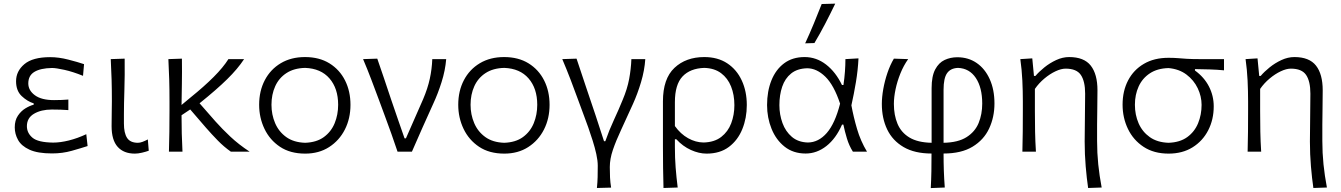

<svg xmlns="http://www.w3.org/2000/svg" viewBox="-20 -812 7182 1028"><path d="M258.5 9.5Q181.5 9.5 138 -10.5Q94.5 -30.5 76.8 -62.5Q59 -94.5 59 -130Q59 -167.5 75.8 -192.5Q92.5 -217.5 116 -231.8Q139.5 -246 160.5 -251.5V-258.5Q126.5 -269 96.2 -297.5Q66 -326 66 -377Q66 -431 110.5 -468.5Q155 -506 248.5 -506Q294.5 -506 345.2 -493Q396 -480 430 -468.5L424.5 -406Q370 -428 325 -438Q280 -448 258.5 -448Q197 -447 164.2 -427.2Q131.5 -407.5 131.5 -365.5Q131.5 -328 166.8 -302Q202 -276 269.5 -276Q291 -276 309.5 -276.8Q328 -277.5 346 -279V-222.5Q325 -224 304.2 -224.8Q283.5 -225.5 257.5 -225.5Q200.5 -225.5 162.2 -203Q124 -180.5 124 -136.5Q124 -100 153.8 -74.8Q183.5 -49.5 264.5 -48.5Q303 -48.5 349 -60Q395 -71.5 442 -93.5L449 -30Q413.5 -18.5 364 -4.5Q314.5 9.5 258.5 9.5Z M702 10.5Q642.5 10.5 610 -25.8Q577.5 -62 577.5 -136.5Q577.5 -177.5 578.2 -207.2Q579 -237 579 -269.5Q579 -333.5 577.5 -386.5Q576 -439.5 573 -495.5L647.5 -498Q648.5 -407.5 646 -330.8Q643.5 -254 643.5 -201V-150.5Q643.5 -99.5 660.5 -73.5Q677.5 -47.5 718.5 -47.5Q729.5 -47.5 743 -52.5Q756.5 -57.5 771.5 -65.5L776.5 -5Q761.5 0.5 740.2 5.5Q719 10.5 702 10.5Z M884.5 0Q886 -55.5 886.8 -107Q887.5 -158.5 887.5 -219.5V-269.5Q887.5 -333.5 886 -386.5Q884.5 -439.5 881.5 -495.5L954 -498Q955 -425 953.8 -361.8Q952.5 -298.5 952 -250L1002.5 -292Q1072.5 -348.5 1123.8 -399.8Q1175 -451 1203 -495.5H1287Q1252.5 -443 1196.2 -387.8Q1140 -332.5 1048.5 -259L1134 -161.5Q1169.5 -121.5 1213.8 -80Q1258 -38.5 1316.5 0H1216Q1179 -26 1146.2 -59.5Q1113.5 -93 1082.5 -128.5L998.5 -226L952 -195Q952 -143.5 953.2 -97Q954.5 -50.5 957 0Z M1614 10.5Q1534 10.5 1479.2 -26Q1424.5 -62.5 1396 -122.2Q1367.5 -182 1367.5 -251Q1367.5 -325 1397.8 -382.8Q1428 -440.5 1483.2 -473.5Q1538.5 -506.5 1613 -506.5Q1689.5 -506.5 1744 -472.8Q1798.5 -439 1827.5 -381.2Q1856.5 -323.5 1856.5 -251Q1856.5 -177.5 1826.5 -118.5Q1796.5 -59.5 1742 -24.5Q1687.5 10.5 1614 10.5ZM1613.5 -47.5Q1674.5 -49.5 1713.8 -78Q1753 -106.5 1771.8 -152.2Q1790.5 -198 1790.5 -251Q1790.5 -338.5 1744.2 -392Q1698 -445.5 1613.5 -448.5Q1554 -447 1513.8 -420.8Q1473.5 -394.5 1453.5 -350.2Q1433.5 -306 1433.5 -251Q1433.5 -198.5 1453 -152.8Q1472.5 -107 1512.5 -78.2Q1552.5 -49.5 1613.5 -47.5Z M2108.5 0Q2093 -47 2075.8 -94.8Q2058.5 -142.5 2042 -187.5L2009.5 -275.5Q1989.5 -329.5 1968.2 -385.5Q1947 -441.5 1924 -495.5L2000 -498Q2016.5 -451 2035.5 -394.5Q2054.5 -338 2074.2 -279Q2094 -220 2113 -166L2146 -71.5H2153.5L2245.5 -281Q2270 -338.5 2281.2 -390.2Q2292.5 -442 2294.5 -495.5H2369Q2364 -434.5 2344.2 -372.2Q2324.5 -310 2300.5 -258.5Q2271.5 -194 2242.2 -129Q2213 -64 2185.5 0Z M2680 10.5Q2600 10.5 2545.2 -26Q2490.5 -62.5 2462 -122.2Q2433.5 -182 2433.5 -251Q2433.5 -325 2463.8 -382.8Q2494 -440.5 2549.2 -473.5Q2604.5 -506.5 2679 -506.5Q2755.5 -506.5 2810 -472.8Q2864.5 -439 2893.5 -381.2Q2922.5 -323.5 2922.5 -251Q2922.5 -177.5 2892.5 -118.5Q2862.5 -59.5 2808 -24.5Q2753.5 10.5 2680 10.5ZM2679.5 -47.5Q2740.5 -49.5 2779.8 -78Q2819 -106.5 2837.8 -152.2Q2856.5 -198 2856.5 -251Q2856.5 -338.5 2810.2 -392Q2764 -445.5 2679.5 -448.5Q2620 -447 2579.8 -420.8Q2539.5 -394.5 2519.5 -350.2Q2499.5 -306 2499.5 -251Q2499.5 -198.5 2519 -152.8Q2538.5 -107 2578.5 -78.2Q2618.5 -49.5 2679.5 -47.5Z M3176 194.5Q3179 165 3179.8 136.2Q3180.5 107.5 3180.5 75.5Q3180.5 48.5 3172.8 13.2Q3165 -22 3153.2 -59.2Q3141.5 -96.5 3129.5 -130.2Q3117.5 -164 3108.5 -187.5L3076 -275.5Q3056.5 -329.5 3035 -385.5Q3013.5 -441.5 2990.5 -495.5L3067 -498Q3090 -429.5 3117 -348.2Q3144 -267 3169 -194L3214 -56H3221Q3241.5 -115 3267 -169.8Q3292.5 -224.5 3314 -277.5Q3338.5 -335.5 3348.5 -388.8Q3358.5 -442 3360.5 -495.5H3435Q3431 -435 3412.2 -372.2Q3393.5 -309.5 3369 -255.5Q3334 -177.5 3306 -117.8Q3278 -58 3261.5 -9.5Q3245 39 3245 82.5Q3245 112 3246.2 138.2Q3247.5 164.5 3252 192.5Z M3532.5 194.5Q3531 139 3530.2 86.2Q3529.5 33.5 3529.5 -27.5V-269.5Q3529.5 -390.5 3591 -448.5Q3652.5 -506.5 3751 -506.5Q3823 -506.5 3873.8 -473Q3924.5 -439.5 3951.5 -381.2Q3978.5 -323 3978.5 -249.5Q3978.5 -180 3954.5 -120.8Q3930.5 -61.5 3882.8 -25.5Q3835 10.5 3763 10.5Q3722.5 10.5 3679.2 -9Q3636 -28.5 3601 -66.5H3593.5V-25Q3593.5 34 3597.5 85.2Q3601.5 136.5 3608.5 192ZM3747 -49Q3805 -50.5 3841.5 -78.8Q3878 -107 3895 -152Q3912 -197 3912 -249Q3912 -304.5 3894.2 -349Q3876.5 -393.5 3840.8 -420.2Q3805 -447 3750.5 -448.5Q3675.5 -446 3634.5 -402.8Q3593.5 -359.5 3593.5 -265V-137Q3624 -94.5 3664.2 -72Q3704.5 -49.5 3747 -49Z M4293.5 10Q4227.5 10 4181.2 -26.5Q4135 -63 4111 -122.5Q4087 -182 4087 -249.5Q4087 -323 4110.2 -381.2Q4133.5 -439.5 4178.2 -473Q4223 -506.5 4288 -506.5Q4351 -506.5 4402.8 -466.5Q4454.5 -426.5 4488 -357H4496Q4501.5 -394.5 4504 -429.2Q4506.5 -464 4506.5 -495.5L4576.5 -499.5Q4573.5 -437 4562.8 -372.5Q4552 -308 4538.5 -248Q4550 -185.5 4568.8 -121.5Q4587.5 -57.5 4622 0H4546.5Q4526 -32.5 4514.5 -70.8Q4503 -109 4495.5 -145H4488.5Q4456 -70.5 4404.8 -30.2Q4353.5 10 4293.5 10ZM4305.5 -49Q4362.5 -49.5 4406.8 -100.2Q4451 -151 4478 -257Q4445 -356.5 4398.8 -401.5Q4352.5 -446.5 4301.5 -446.5Q4248.5 -445 4215.8 -418.5Q4183 -392 4168 -347.8Q4153 -303.5 4153 -249Q4153 -198.5 4169.5 -153.2Q4186 -108 4219.8 -79.2Q4253.5 -50.5 4305.5 -49ZM4291 -580Q4315.5 -633 4337.2 -685.5Q4359 -738 4379.5 -790.5L4452 -792.5Q4426 -738.5 4398.5 -685.5Q4371 -632.5 4340.5 -581.5Z M4963.5 195Q4966 148.5 4966.8 104.8Q4967.5 61 4967.5 10Q4877.5 10 4818.2 -24.5Q4759 -59 4730.2 -118.8Q4701.5 -178.5 4701.5 -255.5Q4701.5 -291.5 4709.2 -335.2Q4717 -379 4731.5 -421.8Q4746 -464.5 4766 -498L4842.5 -495.5Q4818 -461 4801 -419Q4784 -377 4775 -334.2Q4766 -291.5 4766 -255.5Q4766 -195.5 4785.5 -149Q4805 -102.5 4849.2 -75.8Q4893.5 -49 4968 -47.5V-340Q4968 -404 4987.2 -440.2Q5006.5 -476.5 5037.8 -491Q5069 -505.5 5105.5 -505.5Q5164.5 -505.5 5209.2 -474.8Q5254 -444 5279.2 -388Q5304.5 -332 5304.5 -258Q5304.5 -185 5276 -124Q5247.5 -63 5187.2 -26.5Q5127 10 5032 10Q5032 60 5033.5 102.8Q5035 145.5 5038.5 192ZM5032 -331.5V-47.5Q5110 -49 5155.2 -77.8Q5200.5 -106.5 5219.8 -153.5Q5239 -200.5 5239 -257.5Q5239 -343 5204.8 -394.5Q5170.5 -446 5109.5 -448.5Q5069.5 -447 5050.8 -420.2Q5032 -393.5 5032 -331.5Z M5806 194.5Q5798.5 143.5 5793 79Q5787.5 14.5 5787.5 -54.5Q5787.5 -118.5 5788.8 -182.5Q5790 -246.5 5790 -310.5Q5790 -377 5767 -410.8Q5744 -444.5 5685.5 -444.5Q5661.5 -444.5 5631.2 -430.2Q5601 -416 5571.8 -391.5Q5542.5 -367 5521 -336V-217Q5521 -158 5522 -106.8Q5523 -55.5 5526.5 0H5454Q5455.5 -55.5 5456 -107Q5456.5 -158.5 5456.5 -219.5V-269.5Q5456.5 -324 5453.8 -381.2Q5451 -438.5 5443 -495.5L5507 -499.5L5516 -405.5H5524Q5542.5 -427.5 5571.5 -451Q5600.5 -474.5 5635 -490.5Q5669.5 -506.5 5704.5 -506.5Q5784 -506.5 5820 -460.8Q5856 -415 5856 -328.5Q5856 -273.5 5855 -226.8Q5854 -180 5854 -144.5V-57Q5854 6.5 5860.2 67.8Q5866.5 129 5878.5 192Z M6237 10.5Q6158 10.5 6103 -25.8Q6048 -62 6019.2 -121.8Q5990.5 -181.5 5990.5 -251.5Q5990.5 -325 6020 -381.5Q6049.5 -438 6104.5 -470.2Q6159.5 -502.5 6236 -502.5Q6263 -502.5 6284.8 -500.8Q6306.5 -499 6333.5 -497.2Q6360.5 -495.5 6403.5 -495.5H6533.5V-435.5Q6497.5 -439 6459 -440.2Q6420.5 -441.5 6378 -442V-434.5Q6427.5 -398.5 6453 -348.8Q6478.5 -299 6478.5 -242.5Q6478.5 -172 6449 -114.5Q6419.5 -57 6365.2 -23.2Q6311 10.5 6237 10.5ZM6236.5 -47.5Q6297.5 -49.5 6336.8 -78Q6376 -106.5 6394.8 -152.2Q6413.5 -198 6413.5 -250.5Q6413.5 -296 6392.8 -339.5Q6372 -383 6332.5 -412.8Q6293 -442.5 6236.5 -447.5Q6177 -446 6136.8 -419.5Q6096.5 -393 6076.5 -349Q6056.5 -305 6056.5 -251Q6056.5 -197.5 6076.2 -152Q6096 -106.5 6136 -78Q6176 -49.5 6236.5 -47.5Z M7012 194.5Q7004.5 143.5 6999 79Q6993.5 14.5 6993.5 -54.5Q6993.5 -118.5 6994.8 -182.5Q6996 -246.5 6996 -310.5Q6996 -377 6973 -410.8Q6950 -444.5 6891.5 -444.5Q6867.5 -444.5 6837.2 -430.2Q6807 -416 6777.8 -391.5Q6748.5 -367 6727 -336V-217Q6727 -158 6728 -106.8Q6729 -55.5 6732.5 0H6660Q6661.5 -55.5 6662 -107Q6662.5 -158.5 6662.5 -219.5V-269.5Q6662.5 -324 6659.8 -381.2Q6657 -438.5 6649 -495.5L6713 -499.5L6722 -405.5H6730Q6748.5 -427.5 6777.5 -451Q6806.5 -474.5 6841 -490.5Q6875.5 -506.5 6910.5 -506.5Q6990 -506.5 7026 -460.8Q7062 -415 7062 -328.5Q7062 -273.5 7061 -226.8Q7060 -180 7060 -144.5V-57Q7060 6.5 7066.2 67.8Q7072.5 129 7084.5 192Z"/></svg>

Font: Commissioner Flair Light
Style: Regular
Weight: 300
Designer: Kostas Bartsokas
Foundry: Kostas Bartsokas
Version: Version 1.000; ttfautohint (v1.8.3)